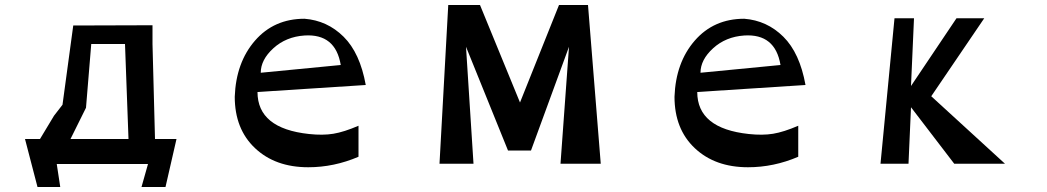

<svg xmlns="http://www.w3.org/2000/svg" viewBox="-20 -655 4187 768"><path d="M590 -479 600 -99H686L642 93H546L572 1H207L221 93H130L80 -99H140L196 -192L230 -236L273 -553L590 -554ZM262 -99H494L480 -479H345L324 -224Z M1443 -315 1010 -287Q1010 -141 1216 -119Q1271 -113 1313.5 -120Q1356 -127 1414 -152V-28Q1316 14 1213 14Q1081 14 1000 -62.5Q919 -139 919 -268Q924 -405 1000 -492.5Q1076 -580 1198 -580Q1289 -573 1354.5 -508Q1420 -443 1443 -315ZM1023 -364 1343 -395Q1322 -521 1198 -513Q1124 -508 1073.5 -462Q1023 -416 1023 -364Z M1738 0 1773 -635H1900L2060 -245L2216 -635H2332L2383 0H2222L2256 -468L2104 -53H2012L1844 -468L1874 0Z M3202 -315 2769 -287Q2769 -141 2975 -119Q3030 -113 3072.5 -120Q3115 -127 3173 -152V-28Q3075 14 2972 14Q2840 14 2759 -62.5Q2678 -139 2678 -268Q2683 -405 2759 -492.5Q2835 -580 2957 -580Q3048 -573 3113.5 -508Q3179 -443 3202 -315ZM2782 -364 3102 -395Q3081 -521 2957 -513Q2883 -508 2832.5 -462Q2782 -416 2782 -364Z M3502 0 3558 -582H3636L3624 -311L3806 -582H3917L3705 -270L4000 0H3797L3624 -226L3614 0Z"/></svg>

Font: OpenDyslexic
Style: Regular
Weight: 400
Designer: Abbie Gonzalez
Version: Version 0.920;hotconv 1.0.109;makeotfexe 2.5.65596